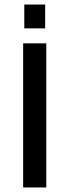

<svg xmlns="http://www.w3.org/2000/svg" viewBox="-20 -826 306 846"><path d="M179 -701H87V-806H179ZM184 0H82V-635H184Z"/></svg>

Font: Gemunu Libre SemiBold
Style: Regular
Weight: 600
Designer: Puspanada Ekanayake, Sola Matas, Pathum Egodawatta, Kosala Senevirathne
Foundry: mooniak
Version: Version 1.100